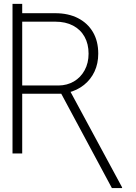

<svg xmlns="http://www.w3.org/2000/svg" viewBox="-20 -796 704 996"><path d="M44.9 -676.8V-775.9H95.2V-676.8ZM44.9 -727.5H266.6Q334.5 -727.5 384.5 -701.9Q434.6 -676.3 462.2 -629.4Q489.7 -582.5 489.7 -517.6Q489.7 -466.8 470.5 -425.3Q451.2 -383.8 415.8 -355.5Q380.4 -327.1 332.5 -315.4L319.3 -309.6H79.1V-352.5H284.2Q328.1 -353 363.3 -373.5Q398.4 -394 418.9 -431.4Q439.5 -468.8 439.5 -517.6Q439.5 -567.9 418.7 -605.2Q397.9 -642.6 359.1 -663.1Q320.3 -683.6 266.6 -683.6H95.2V0H44.9ZM560.5 179.7 290 -324.2H343.3L613.3 175.8V179.7Z"/></svg>

Font: Inter 20pt ExtraLight
Style: Regular
Weight: 250
Version: Version 4.001;git-66647c0bb